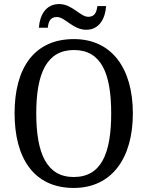

<svg xmlns="http://www.w3.org/2000/svg" viewBox="-20 -918 729 948"><path d="M406 -771C471 -771 500 -828 504 -888H461C457 -861 450 -835 416 -835C376 -835 337 -898 272 -898C205 -898 176 -841 172 -781H216C219 -808 226 -834 261 -834C301 -834 340 -771 406 -771ZM344 10C532 10 636 -137 636 -358C636 -580 532 -725 345 -725C147 -725 52 -580 52 -359C52 -137 147 10 344 10ZM344 -44C211 -44 159 -160 159 -358C159 -556 211 -671 345 -671C480 -671 529 -556 529 -358C529 -160 480 -44 344 -44Z"/></svg>

Font: Noto Serif Georgian SemiCondensed
Style: Regular
Weight: 400
Width: 4
Designer: Monotype Design Team, Akaki Razmadze
Foundry: Google LLC
Version: Version 2.003